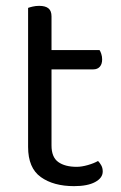

<svg xmlns="http://www.w3.org/2000/svg" viewBox="-20 -623 412 656"><path d="M76 -264H156V-126Q156 -86 179 -69.5Q202 -53 242 -53Q259 -53 280 -59Q301 -65 315 -73Q321 -67 326 -58Q331 -49 331 -37Q331 -15 305 -1Q279 13 233 13Q163 13 119.5 -18Q76 -49 76 -121ZM117 -386V-452H320Q323 -448 326 -439Q329 -430 329 -420Q329 -404 321 -395Q313 -386 299 -386ZM156 -234H76V-596Q81 -598 91.5 -600.5Q102 -603 114 -603Q135 -603 145.5 -594.5Q156 -586 156 -567Z"/></svg>

Font: Baloo Paaji 2
Style: Regular
Weight: 400
Designer: Shuchita Grover, Noopur Datye and Ek Type
Foundry: Ek Type
Version: Version 1.700